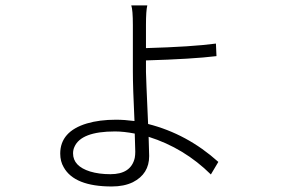

<svg xmlns="http://www.w3.org/2000/svg" viewBox="-20 -632 1040 702"><path d="M474.6 -77.1Q474.6 -90.8 472.7 -143.6Q432.6 -151.4 400.4 -151.4Q276.4 -151.4 252 -94.7Q247.1 -84 247.1 -71.3Q247.1 -24.4 309.6 -4.9Q341.8 4.9 383.8 4.9Q459 4.9 472.7 -54.7Q474.6 -65.4 474.6 -77.1ZM513.7 -411.1V-369.1Q513.7 -353.5 521.5 -178.7Q664.1 -142.6 778.3 -40L751 5.9Q653.3 -90.8 523.4 -131.8Q525.4 -77.1 525.4 -61.5Q525.4 3.9 465.8 34.2Q433.6 49.8 388.7 49.8Q252 49.8 212.9 -20.5Q200.2 -42 200.2 -70.3Q200.2 -151.4 297.9 -180.7Q343.8 -194.3 404.3 -194.3Q434.6 -194.3 471.7 -189.5Q465.8 -312.5 465.8 -371.1V-540Q465.8 -595.7 460 -612.3H518.6Q513.7 -592.8 513.7 -541V-456.1Q681.6 -460.9 769.5 -472.7L771.5 -426.8Q682.6 -416 513.7 -411.1Z"/></svg>

Font: Taipei Sans TC Beta Light
Style: Regular
Weight: 300
Designer: JT Foundry
Foundry: JT Foundry
Version: Version 1.000